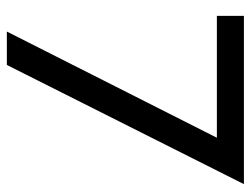

<svg xmlns="http://www.w3.org/2000/svg" viewBox="-108 -516 750 575"><g transform="rotate(90 267.5 -228.0)"><path d="M74 127H174L531 -583H27V-502H392Z"/></g></svg>

Font: Raleway Med
Style: Regular
Weight: 500
Designer: Matt McInerney, Pablo Impallari, Rodrigo Fuenzalida
Foundry: Matt McInerney, Pablo Impallari, Rodrigo Fuenzalida
Version: Version 3.00 July 28, 2015